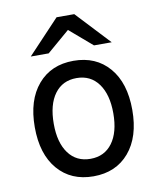

<svg xmlns="http://www.w3.org/2000/svg" viewBox="-84 -798 725 876"><g transform="rotate(-10 279.0 -360.0)"><path d="M384 -576 279 -666 174 -576H91L238 -732H320L466 -576ZM444 -59.5Q383 12 279 12Q175 12 114 -59Q53 -130 53 -255Q53 -380 114 -451.5Q175 -523 279 -523Q383 -523 444 -452Q505 -381 505 -256Q505 -131 444 -59.5ZM417 -256Q417 -343 380.5 -393Q344 -443 279 -443Q214 -443 177.5 -393.5Q141 -344 141 -255Q141 -168 177.5 -118.5Q214 -69 279 -69Q344 -69 380.5 -118.5Q417 -168 417 -256Z"/></g></svg>

Font: Overpass
Style: Regular
Weight: 400
Designer: Delve Withrington, Thomas Jockin
Foundry: Delve Fonts
Version: Version 3.000;DELV;Overpass